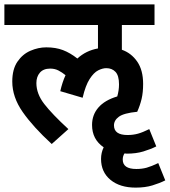

<svg xmlns="http://www.w3.org/2000/svg" viewBox="-20 -642 774 876"><path d="M191 -426Q234 -426 267 -413.5Q300 -401 333 -375Q372 -411 427 -421V-528H0V-622H685V-528H536V-415Q579 -400 606 -361Q633 -322 633 -259Q633 -220 626 -190.5Q619 -161 606 -132Q545 -126 522.5 -109.5Q500 -93 500 -70Q500 -26 562 -26Q587 -26 609 -32Q631 -38 661 -53L693 26Q667 39 634 49Q601 59 559 59Q553 59 548 58Q540 70 540 86Q540 129 602 129Q628 129 649.5 123Q671 117 702 102L734 181Q708 194 675 204Q642 214 599 214Q527 214 484 178.5Q441 143 441 83Q441 55 453 30Q400 -6 400 -72Q400 -118 429 -151.5Q458 -185 515 -202Q523 -230 523 -257Q523 -297 507 -314Q491 -331 465 -331Q448 -331 428 -321Q408 -311 389 -281.5Q370 -252 357 -196L255 -226Q264 -266 279 -299Q263 -312 246.5 -320.5Q230 -329 209 -329Q178 -329 162 -310.5Q146 -292 146 -263Q146 -214 182 -167.5Q218 -121 292 -53L216 15Q131 -63 83.5 -131Q36 -199 36 -270Q36 -326 59.5 -360.5Q83 -395 119 -410.5Q155 -426 191 -426Z"/></svg>

Font: Noto Sans SemiCondensed SemiBold
Style: Regular
Weight: 600
Width: 4
Designer: Monotype Design Team
Foundry: Monotype Imaging Inc.
Version: Version 2.013; ttfautohint (v1.8.4.7-5d5b)